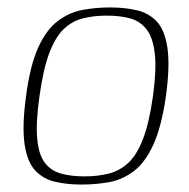

<svg xmlns="http://www.w3.org/2000/svg" viewBox="-20 -489 508 516"><path d="M199 7Q160 7 128 -0.5Q96 -8 74.5 -31Q53 -54 46 -102Q39 -150 50 -231Q61 -314 83 -362Q105 -410 136 -433Q167 -456 202.5 -462.5Q238 -469 276 -469Q315 -469 347.5 -461.5Q380 -454 401.5 -431Q423 -408 430 -360Q437 -312 426 -231Q414 -148 392 -100Q370 -52 339.5 -29Q309 -6 273.5 0.5Q238 7 199 7ZM207 -15Q243 -15 272.5 -22.5Q302 -30 325 -51.5Q348 -73 364.5 -116Q381 -159 391 -230Q401 -302 396 -345Q391 -388 374 -410Q357 -432 330 -439.5Q303 -447 267 -447Q231 -447 202 -439.5Q173 -432 150.5 -410Q128 -388 112 -345Q96 -302 86 -230Q76 -159 80 -116Q84 -73 100.5 -51.5Q117 -30 144 -22.5Q171 -15 207 -15Z"/></svg>

Font: Genos ExtraLight
Style: Italic
Weight: 250
Italic angle: -8°
Designer: Robert E. Leuschke
Foundry: Robert E. Leuschke
Version: Version 1.010